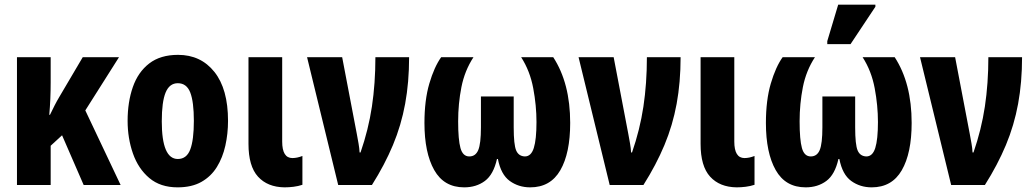

<svg xmlns="http://www.w3.org/2000/svg" viewBox="-20 -796 4450 826"><path d="M492 -550 347 -321 499 0H340L247 -214L198 -169V0H53V-550H198V-442Q198 -406 196.5 -371Q195 -336 192 -302H195Q205 -323 215 -342.5Q225 -362 234 -377L336 -550Z M961 -276Q961 -221 949.5 -169.5Q938 -118 913 -77.5Q888 -37 846.5 -13.5Q805 10 744 10Q670 10 622.5 -30Q575 -70 552 -135.5Q529 -201 529 -276Q529 -357 551.5 -421.5Q574 -486 622 -523Q670 -560 746 -560Q844 -560 902.5 -486.5Q961 -413 961 -276ZM676 -274Q676 -112 745 -112Q783 -112 798.5 -153Q814 -194 814 -276Q814 -358 798.5 -398Q783 -438 745 -438Q709 -438 692.5 -398Q676 -358 676 -274Z M1204 10Q1131 9 1090 -36Q1049 -81 1049 -177V-550H1194V-187Q1194 -116 1238 -116Q1258 -116 1281 -125V-1Q1263 5 1243 7.5Q1223 10 1204 10Z M1435 0 1301 -550H1452L1515 -220Q1519 -198 1522.5 -178.5Q1526 -159 1527 -140H1531Q1565 -238 1580 -337.5Q1595 -437 1595 -550H1740Q1740 -442 1723 -349.5Q1706 -257 1670.5 -172Q1635 -87 1580 0Z M1977 10Q1890 10 1848 -64.5Q1806 -139 1806 -267Q1806 -365 1827 -436.5Q1848 -508 1878 -550H2017Q1979 -492 1965 -421Q1951 -350 1951 -274Q1951 -195 1961 -159Q1971 -123 1999 -123Q2026 -123 2037.5 -150.5Q2049 -178 2049 -248V-381H2190V-248Q2190 -174 2200.5 -149Q2211 -124 2238 -123Q2265 -123 2276.5 -159.5Q2288 -196 2288 -271Q2288 -342 2274 -416.5Q2260 -491 2222 -550H2360Q2433 -438 2433 -267Q2433 -137 2390.5 -63.5Q2348 10 2261 10Q2211 10 2173 -17.5Q2135 -45 2122 -112H2118Q2103 -45 2066 -17.5Q2029 10 1977 10Z M2603 0 2469 -550H2620L2683 -220Q2687 -198 2690.5 -178.5Q2694 -159 2695 -140H2699Q2733 -238 2748 -337.5Q2763 -437 2763 -550H2908Q2908 -442 2891 -349.5Q2874 -257 2838.5 -172Q2803 -87 2748 0Z M3149 10Q3076 9 3035 -36Q2994 -81 2994 -177V-550H3139V-187Q3139 -116 3183 -116Q3203 -116 3226 -125V-1Q3208 5 3188 7.5Q3168 10 3149 10Z M3446 10Q3359 10 3317 -64.5Q3275 -139 3275 -267Q3275 -365 3296 -436.5Q3317 -508 3347 -550H3486Q3448 -492 3434 -421Q3420 -350 3420 -274Q3420 -195 3430 -159Q3440 -123 3468 -123Q3495 -123 3506.5 -150.5Q3518 -178 3518 -248V-381H3659V-248Q3659 -174 3669.5 -149Q3680 -124 3707 -123Q3734 -123 3745.5 -159.5Q3757 -196 3757 -271Q3757 -342 3743 -416.5Q3729 -491 3691 -550H3829Q3902 -438 3902 -267Q3902 -137 3859.5 -63.5Q3817 10 3730 10Q3680 10 3642 -17.5Q3604 -45 3591 -112H3587Q3572 -45 3535 -17.5Q3498 10 3446 10ZM3539 -606V-619L3586 -776H3746V-767L3639 -606Z M4072 0 3938 -550H4089L4152 -220Q4156 -198 4159.5 -178.5Q4163 -159 4164 -140H4168Q4202 -238 4217 -337.5Q4232 -437 4232 -550H4377Q4377 -442 4360 -349.5Q4343 -257 4307.5 -172Q4272 -87 4217 0Z"/></svg>

Font: Noto Sans ExtraCondensed ExtraBold
Style: Regular
Weight: 800
Width: 2
Designer: Monotype Design Team
Foundry: Monotype Imaging Inc.
Version: Version 2.013; ttfautohint (v1.8.4.7-5d5b)